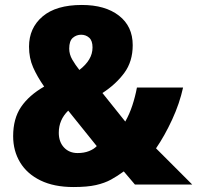

<svg xmlns="http://www.w3.org/2000/svg" viewBox="-20 -744 795 774"><path d="M310 -724Q404 -724 459.5 -681Q515 -638 515 -562Q515 -496 481 -450Q447 -404 393 -369L485 -254Q502 -284 513.5 -319Q525 -354 532 -391H718Q704 -327 674 -262Q644 -197 609 -146L755 0H524L479 -53Q453 -34 427.5 -20Q402 -6 367 2Q332 10 276 10Q198 10 143.5 -16.5Q89 -43 61 -89.5Q33 -136 33 -195Q33 -266 65 -313Q97 -360 158 -395Q130 -435 113.5 -472.5Q97 -510 97 -556Q97 -631 151.5 -677.5Q206 -724 310 -724ZM307 -604Q288 -604 273.5 -591.5Q259 -579 259 -548Q259 -525 271.5 -503.5Q284 -482 300 -462Q326 -482 339.5 -504.5Q353 -527 353 -553Q353 -580 339.5 -592Q326 -604 307 -604ZM255 -298Q217 -261 217 -209Q217 -172 238 -149.5Q259 -127 293 -127Q319 -127 339 -135Q359 -143 370 -155Z"/></svg>

Font: Noto Sans Disp ExtBd
Style: Regular
Weight: 800
Designer: Monotype Design Team
Foundry: Monotype Imaging Inc.
Version: Version 2.000;GOOG;noto-source:20170915:90ef993387c0; ttfaut